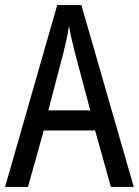

<svg xmlns="http://www.w3.org/2000/svg" viewBox="-20 -735 547 755"><path d="M416 0 354 -222H152L90 0H0L205 -715H300L506 0ZM274 -530Q271 -545 266 -563.5Q261 -582 257.5 -601Q254 -620 251 -634Q249 -617 245.5 -599Q242 -581 238 -564Q234 -547 230 -530L170 -301H335Z"/></svg>

Font: Noto Sans Khmer Condensed
Style: Regular
Weight: 400
Width: 3
Designer: Danh Hong and the Monotype Design Team
Foundry: Monotype Imaging Inc.
Version: Version 2.004